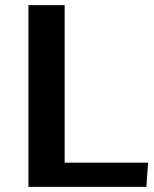

<svg xmlns="http://www.w3.org/2000/svg" viewBox="-20 -731 604 751"><path d="M91.3 0V-710.9H232.9V-94.7H559.1L552.7 0Z"/></svg>

Font: Comme SemiBold
Style: Regular
Weight: 600
Version: Version 1.000;gftools[0.9.27]